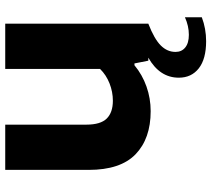

<svg xmlns="http://www.w3.org/2000/svg" viewBox="-57 -530 808 734"><g transform="rotate(-90 347.0 -163.0)"><path d="M648 140V204.5Q604.5 221 556.5 221Q488.5 221 452.8 193Q417 165 417 116.5Q417 43.5 493.5 0H482L471.5 -53H464.5Q428.5 -23 383.2 -7Q338 9 289 9Q184 9 124.2 -48.8Q64.5 -106.5 64.5 -228V-547H237.5V-237Q237.5 -182.5 260.8 -159Q284 -135.5 329 -135.5Q362.5 -135.5 395 -148.2Q427.5 -161 450.5 -184.5V-547H623.5V0Q564.5 23 540 47.8Q515.5 72.5 515.5 104Q515.5 127.5 532.5 141.2Q549.5 155 581 155Q614.5 155 648 140Z"/></g></svg>

Font: Encode Sans Expanded
Style: Bold
Weight: 700
Width: 7
Designer: Multiple Designers
Foundry: Impallari Type
Version: Version 2.000